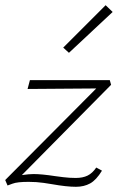

<svg xmlns="http://www.w3.org/2000/svg" viewBox="-21 -708 456 738"><path d="M349 -64 371 -52Q349 -16 325.5 -3Q302 10 271 10Q235 10 179 0Q174 -1 147 -5Q120 -9 89 -9Q45 -9 27 -2Q9 5 8 5L-1 -16L349 -368L85 -366L94 -400H401L406 -382L63 -35Q91 -39 108 -39Q139 -39 191 -31Q198 -30 222 -27Q246 -24 270 -24Q297 -24 315.5 -33Q334 -42 349 -64ZM222 -525 385 -688 412 -662 244 -505Z"/></svg>

Font: Ysabeau Light
Style: Italic
Weight: 300
Italic angle: -12°
Designer: Christian Thalmann (Catharsis Fonts)
Version: Version 0.003